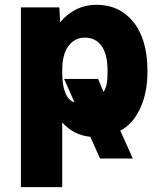

<svg xmlns="http://www.w3.org/2000/svg" viewBox="-20 -555 659 794"><path d="M408.2 -174.8Q425.8 -199.2 424.8 -260.7Q424.8 -331.1 399.9 -365.2Q375 -399.4 331.1 -399.4Q289.1 -399.4 263.2 -364.7Q237.3 -330.1 237.3 -265.6V-255.9Q237.3 -148.4 288.1 -131.8L245.1 -228.5H385.7ZM529.3 100.6H393.6L353.5 10.7Q284.2 3.9 237.3 -48.8V218.8H66.4V-524.4H225.6L228.5 -462.9Q290 -535.2 378.9 -535.2Q474.6 -535.2 532.2 -463.4Q589.8 -391.6 589.8 -260.7Q589.8 -169.9 559.1 -105.5Q528.3 -41 477.5 -14.6Z"/></svg>

Font: Gen Shin Gothic Heavy
Style: Bold
Weight: 900
Designer: [Source Han Sans]
Ryoko NISHIZUKA  (kana & ideographs); Paul D. Hunt (Latin, Greek & Cyrillic); Wenlong ZHANG  (bopomofo
Version: Version 1.002.20150607